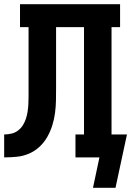

<svg xmlns="http://www.w3.org/2000/svg" viewBox="-20 -755 640 921"><path d="M534 146H426L457 0H342V-110H383V-625H249V-335Q249 -304 248.5 -274Q248 -244 244 -213.5Q240 -183 231 -154Q222 -125 207 -98.5Q192 -72 169.5 -51Q147 -30 119 -18Q91 -6 60.5 -3Q30 0 0 0V-110Q17 -110 34.5 -114Q52 -118 66 -128.5Q80 -139 89.5 -154Q99 -169 104.5 -186Q110 -203 112.5 -220Q115 -237 116 -254.5Q117 -272 117 -289.5Q117 -307 117 -325Q117 -327 117 -329.5Q117 -332 117 -335V-625H76V-735H556V-625H515V-110H589Z"/></svg>

Font: Iosevka Slab XBdEx
Style: Regular
Weight: 800
Width: 7
Monospace: yes
Designer: Belleve Invis
Foundry: Belleve Invis
Version: Version 11.1.0; ttfautohint (v1.8.3)